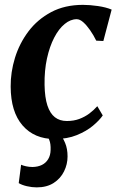

<svg xmlns="http://www.w3.org/2000/svg" viewBox="-20 -576 494 810"><path d="M210.5 10.5Q125 10.5 75.2 -46.8Q25.5 -104 25 -210.5Q24.5 -271.5 43.2 -332.2Q62 -393 100.2 -443.8Q138.5 -494.5 196 -525Q253.5 -555.5 330 -555.5Q359 -555.5 393.2 -550.5Q427.5 -545.5 451 -535.5L416 -403L386 -404.5Q374.5 -428 360.2 -448.5Q346 -469 331.5 -482Q317 -495 303.5 -495Q277.5 -495 252.8 -474.8Q228 -454.5 208.8 -417.5Q189.5 -380.5 178.2 -329.5Q167 -278.5 168 -217.5Q169 -164.5 180 -131Q191 -97.5 211.5 -81.5Q232 -65.5 262 -65.5Q291 -65.5 314.5 -74.2Q338 -83 356.8 -97Q375.5 -111 390.5 -128L413.5 -89Q399.5 -68.5 372 -45.5Q344.5 -22.5 304 -6Q263.5 10.5 210.5 10.5ZM135 214.5Q114.5 214.5 93.2 209.5Q72 204.5 59 196.5L69 119Q76.5 122.5 89.8 125.5Q103 128.5 117.5 128.5Q140 128 156.8 119.8Q173.5 111.5 183.2 95.5Q193 79.5 193.5 57Q194.5 30.5 188 14.8Q181.5 -1 176.5 -13L207.5 -15L231.5 -13Q244.5 3 254.8 27.2Q265 51.5 265 84Q265 117 250.2 147Q235.5 177 206.5 195.8Q177.5 214.5 135 214.5Z"/></svg>

Font: Merriweather 48pt
Style: Bold Italic
Weight: 700
Italic angle: -7.8°
Version: Version 2.101